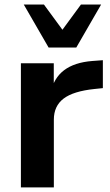

<svg xmlns="http://www.w3.org/2000/svg" viewBox="-20 -814 477 834"><path d="M70.8 -539.1H213.6V-410.4H199.7Q213.4 -475.1 258.4 -509Q303.5 -543 380.9 -549.1L426.8 -552.5V-431.2L391.1 -427.5Q298.6 -418 256.2 -385.7Q213.9 -353.5 213.9 -294.2V0H70.8ZM83.3 -794.2H170.9L251.2 -684.8L331.5 -794.2H419.2L311.3 -607.4H191.2Z"/></svg>

Font: Min Sans VF VF
Style: Regular
Weight: 400
Designer: Jinseong-Kim, NotoSansCJK, Nunito
Foundry: Jinseong-Kim
Version: Version 1.420;Glyphs 3.1.2 (3151)